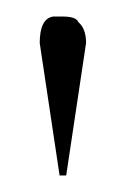

<svg xmlns="http://www.w3.org/2000/svg" viewBox="-20 -484 156 232"><path d="M52 -272 28 -432Q28 -461.3 44 -464Q49.3 -464 56 -464Q72 -464 74.7 -457.3Q84 -449.3 84 -432L60 -272Z"/></svg>

Font: Peddana
Style: Regular
Weight: 400
Designer: Appaji Ambarisha Darbha
Foundry: Appaji Ambarisha Darbha
Version: Version 1.0.4; ttfautohint (v1.2.25-373a) -l 7 -r 28 -G 50 -